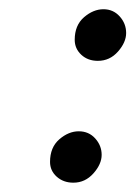

<svg xmlns="http://www.w3.org/2000/svg" viewBox="-20 -433 292 414"><path d="M149.9 -149.9Q171.4 -149.9 185.3 -134.5Q199.2 -119.1 199.2 -99.1Q199.2 -79.1 181.4 -59.1Q163.6 -39.1 138.2 -39.1Q116.7 -39.1 102.3 -52Q87.9 -64.9 87.9 -84Q87.9 -115.2 107.9 -132.6Q127.9 -149.9 149.9 -149.9ZM203.1 -413.1Q224.1 -413.1 238 -397.7Q252 -382.3 252 -361.8Q252 -341.8 234.4 -321.8Q216.8 -301.8 190.9 -301.8Q169.4 -301.8 155.3 -314.9Q141.1 -328.1 141.1 -347.2Q141.1 -378.4 161.1 -395.8Q181.2 -413.1 203.1 -413.1Z"/></svg>

Font: Linux Libertine
Style: Bold Italic
Weight: 700
Italic angle: -11.5°
Designer: Philipp H. Poll
Foundry: Philipp H. Poll
Version: Version 4.0.5